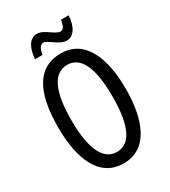

<svg xmlns="http://www.w3.org/2000/svg" viewBox="-216 -996 982 1111"><g transform="rotate(-30 275.0 -441.0)"><path d="M427 -892H376C370 -857 361 -834 341 -834C304 -834 263 -891 214 -891C158 -891 137 -832 131 -769H181C187 -806 201 -828 219 -828C250 -828 297 -770 345 -770C390 -770 422 -813 427 -892ZM501 -358C501 -563 438 -724 276 -724C126 -724 50 -603 50 -359C50 -156 111 10 276 10C438 10 501 -152 501 -358ZM137 -358C137 -549 183 -648 276 -648C366 -648 412 -551 412 -358C412 -163 365 -67 275 -67C185 -67 137 -166 137 -358Z"/></g></svg>

Font: Noto Sans UI Condensed
Style: Regular
Weight: 400
Width: 3
Designer: Monotype Design Team
Foundry: Monotype Imaging Inc.
Version: Version 1.901